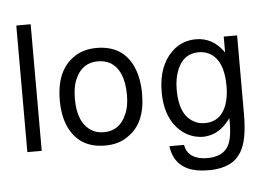

<svg xmlns="http://www.w3.org/2000/svg" viewBox="-48 -590 1064 772"><g transform="rotate(-5 484.0 -203.5)"><path d="M102 -527V-16H44V-527Z M357 -409Q464 -409 504 -318Q524 -272 524 -209Q524 -91 452 -43Q415 -15 358 -15Q257 -15 215 -99Q192 -145 192 -212Q192 -333 266 -383Q304 -409 357 -409ZM358 -355Q293 -355 266 -290Q259 -274 256 -254.5Q253 -235 253 -212Q253 -116 308 -82Q328 -69 358 -69Q421 -69 448 -131Q463 -162 463 -210Q463 -311 406 -344Q384 -355 358 -355Z M871 -410H925V-92Q925 14 896 60L886 74Q853 116 777 120H761Q664 120 630 59Q618 36 615 10H674Q679 37 695 50L697 52Q722 71 763 71Q820 71 844 37Q865 9 865 -63V-82L861 -76Q820 -22 767 -17Q764 -16 760.5 -16Q757 -16 754 -16H748Q690 -19 649 -65Q603 -118 603 -209Q603 -314 661 -370Q701 -409 759 -409Q827 -409 871 -346ZM765 -356Q703 -356 678 -293Q664 -259 664 -213Q664 -114 718 -83Q738 -70 766 -70Q829 -70 853 -134Q865 -167 865 -211Q865 -315 808 -346Q798 -351 787.5 -353.5Q777 -356 765 -356Z"/></g></svg>

Font: Ekushey Buriganga
Style: Regular
Weight: 400
Designer: Al Mamun Sumon
Foundry: Al Mamun Sumon
Version: Version 1.0